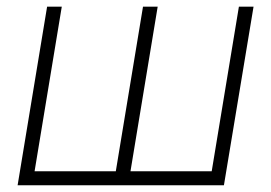

<svg xmlns="http://www.w3.org/2000/svg" viewBox="-20 -549 804 569"><path d="M119.6 -529.3H163.1L82.5 -41.5H323.2L403.8 -529.3H447.3L366.7 -41.5H607.4L688 -529.3H731.4L643.6 0H32.2Z"/></svg>

Font: Inter 24pt ExtraLight
Style: Italic
Weight: 250
Italic angle: -9.3988°
Version: Version 4.001;git-66647c0bb